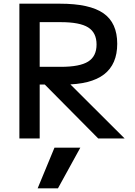

<svg xmlns="http://www.w3.org/2000/svg" viewBox="-20 -750 729 1040"><path d="M294 270H184L275 50H415ZM85 0V-730H305Q466 -730 540.5 -678Q615 -626 615 -513Q615 -402 543.5 -347Q472 -292 326 -292H140V-388H310Q412 -388 457.5 -416.5Q503 -445 503 -509Q503 -573 457.5 -601.5Q412 -630 310 -630H195V0ZM512 0 181 -334H320L655 0Z"/></svg>

Font: M PLUS 1 Medium
Style: Regular
Weight: 500
Designer: Coji Morishita
Foundry: UNDERFOREST DESIGN
Version: Version 1.001